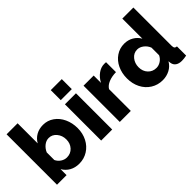

<svg xmlns="http://www.w3.org/2000/svg" viewBox="-3 -1343 1966 1966"><g transform="rotate(-45 980.0 -360.0)"><path d="M193.8 -86.9V0H55.2V-730H214.8V-439Q240.7 -484.9 285.2 -510Q329.6 -535.2 387.2 -535.2Q452.1 -535.2 504.6 -498.3Q557.1 -461.4 586.2 -398.4Q615.2 -335.4 615.2 -259.8Q615.2 -184.6 583.5 -122.8Q551.8 -61 495.4 -25.6Q439 9.8 370.1 9.8Q310.5 9.8 265.6 -15.4Q220.7 -40.5 193.8 -86.9ZM451.2 -259.8Q451.2 -316.9 417.2 -357.9Q383.3 -398.9 333 -398.9Q295.9 -398.9 263.9 -373.5Q231.9 -348.1 214.8 -308.1V-198.2Q230.5 -165 261 -145Q291.5 -125 325.2 -125Q380.4 -125 415.8 -163.6Q451.2 -202.1 451.2 -259.8Z M694.8 -585V-730H854.5V-585ZM694.8 0V-524.9H854.5V0Z M1297.4 -388.2Q1237.3 -387.2 1190.9 -368.4Q1144.5 -349.6 1124 -314.9V0H964.4V-524.9H1111.3V-418.9Q1138.7 -471.2 1181.2 -502Q1223.6 -532.7 1271 -533.2Q1291.5 -533.2 1297.4 -532.2Z M1331.1 -263.2Q1331.1 -338.9 1360.4 -400.9Q1389.6 -462.9 1442.9 -499Q1496.1 -535.2 1563 -535.2Q1617.2 -535.2 1661.9 -509.3Q1706.5 -483.4 1731 -439V-730H1891.1V-178.2Q1891.1 -154.3 1898.7 -144.3Q1906.2 -134.3 1925.3 -132.8V0Q1886.7 7.8 1856.9 7.8Q1815.4 7.8 1790 -10Q1764.6 -27.8 1759.3 -60.1L1756.3 -86.9Q1729.5 -39.6 1681.9 -14.9Q1634.3 9.8 1579.1 9.8Q1507.8 9.8 1450.9 -25.9Q1394 -61.5 1362.5 -123.8Q1331.1 -186 1331.1 -263.2ZM1731.9 -198.2V-308.1Q1716.8 -347.7 1683.6 -373.3Q1650.4 -398.9 1614.3 -398.9Q1563.5 -398.9 1529.8 -357.7Q1496.1 -316.4 1496.1 -259.8Q1496.1 -201.2 1531.7 -163.1Q1567.4 -125 1622.1 -125Q1655.3 -125 1685.8 -145Q1716.3 -165 1731.9 -198.2Z"/></g></svg>

Font: Raleway-v4020 ExtraBold
Style: Regular
Weight: 800
Designer: Matt McInerney, Pablo Impallari, Rodrigo Fuenzalida
Foundry: Matt McInerney, Pablo Impallari, Rodrigo Fuenzalida
Version: Version 4.020;PS 004.020;hotconv 1.0.88;makeotf.lib2.5.64775